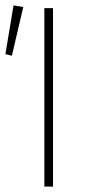

<svg xmlns="http://www.w3.org/2000/svg" viewBox="-44 -690 316 710"><path d="M120 0V-660H152V0ZM0 -484 -24 -490 6 -670 42 -664Z"/></svg>

Font: Source Sans Variable
Style: Regular
Weight: 200
Designer: Paul D. Hunt
Foundry: Adobe Systems Incorporated
Version: Version 3.006;hotconv 1.0.111;makeotfexe 2.5.65597